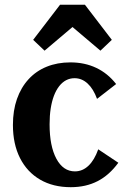

<svg xmlns="http://www.w3.org/2000/svg" viewBox="-20 -768 526 798"><path d="M274.1 10Q200.6 10 146.6 -21.5Q92.5 -53 63.1 -111.2Q33.7 -169.4 33.7 -248.9Q33.7 -308.6 50.5 -356.6Q67.3 -404.5 98.7 -438.7Q130.1 -473 174.2 -490.8Q218.3 -508.7 272.7 -508.7Q331.9 -508.7 379.9 -486Q427.9 -463.3 462.7 -418.7L383.3 -357.1Q368.1 -398.9 344 -421Q320 -443 289.9 -443Q271 -443 254.8 -434.6Q238.7 -426.1 225.8 -409.6Q212.9 -393 204.1 -369.7Q195.3 -346.4 190.7 -316.8Q186.1 -287.2 186.1 -251.1Q186.1 -160.6 214.4 -108.1Q242.7 -55.7 291.4 -55.7Q322.9 -55.7 347.7 -79.2Q372.4 -102.6 388.3 -147.4L471.8 -91.6Q434.3 -40.1 385.7 -15.1Q337 10 274.1 10ZM165.2 -557.4 117.8 -602.4 229.6 -748.3H333L444.8 -602.4L397.4 -557.4L281.3 -655.7Z"/></svg>

Font: Sutasoma
Style: Regular
Weight: 400
Designer: Izhar Fathurrohim, Akbar Rohmanto, Arusyal Khofiqoini
Foundry: Kiwari Kolektiv
Version: Version 1.102